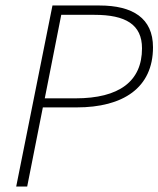

<svg xmlns="http://www.w3.org/2000/svg" viewBox="-20 -679 577 699"><path d="M39 0H79L136 -288H259C428 -288 537 -359 537 -507C537 -613 463 -659 342 -659H171ZM143 -321 203 -625H324C437 -625 497 -590 497 -503C497 -383 414 -321 255 -321Z"/></svg>

Font: Source Sans Pro Light
Style: Italic
Weight: 300
Italic angle: -11°
Designer: Paul D. Hunt
Foundry: Adobe Systems Incorporated
Version: Version 3.006;hotconv 1.0.111;makeotfexe 2.5.65597